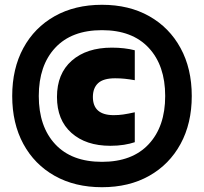

<svg xmlns="http://www.w3.org/2000/svg" viewBox="-20 -771 852 802"><path d="M406 11Q293 11 208.5 -36.5Q124 -84 77.5 -169.8Q31 -255.5 31 -370Q31 -484.5 77.5 -570.2Q124 -656 208.5 -703.5Q293 -751 406 -751Q519 -751 603.2 -703.5Q687.5 -656 734.2 -570.2Q781 -484.5 781 -370Q781 -255.5 734.2 -169.8Q687.5 -84 603.2 -36.5Q519 11 406 11ZM406 -95Q532.5 -95 601.2 -168.8Q670 -242.5 670 -370Q670 -497.5 601.2 -571.2Q532.5 -645 406 -645Q279 -645 210.5 -571.2Q142 -497.5 142 -370Q142 -242.5 210.5 -168.8Q279 -95 406 -95ZM441 -162Q339 -162 278.5 -215.8Q218 -269.5 218 -366Q218 -463.5 280 -517.8Q342 -572 447 -572Q474.5 -572 498.2 -569.2Q522 -566.5 543 -561V-436Q520.5 -440 501.2 -442Q482 -444 461 -444Q412 -444 390 -423.8Q368 -403.5 368 -366Q368 -290 455 -290Q476 -290 494.8 -292.8Q513.5 -295.5 543 -302V-177Q524 -170.5 497.8 -166.2Q471.5 -162 441 -162Z"/></svg>

Font: Encode Sans Semi Condensed Black
Style: Regular
Weight: 900
Width: 4
Designer: Multiple Designers
Foundry: Impallari Type
Version: Version 3.000; ttfautohint (v1.8.3) -l 8 -r 50 -G 200 -x 14 